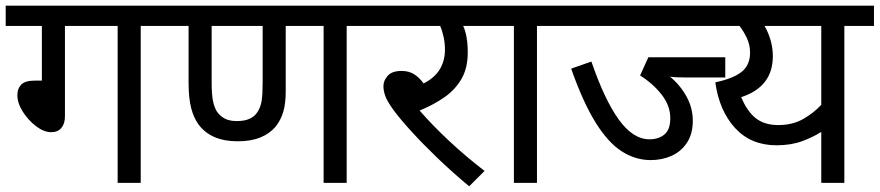

<svg xmlns="http://www.w3.org/2000/svg" viewBox="-20 -642 3088 674"><path d="M208 -551V-234Q208 -208 195.5 -193Q183 -178 160 -178Q134 -178 106.5 -199Q79 -220 60 -250Q41 -280 41 -308Q41 -331 54.5 -345Q68 -359 102 -359H127V-551H0V-622H578V-551H474V0H393V-551Z M1197 -551V0H1116V-551H983V-321Q983 -279 974.5 -250Q966 -221 948 -198Q927 -173 894 -159.5Q861 -146 814 -146Q721 -146 677 -205Q660 -228 651 -263Q642 -298 642 -352V-551H563V-622H1300V-551ZM812 -217Q864 -217 884 -249Q895 -266 898.5 -288Q902 -310 902 -353V-551H723V-353Q723 -314 727 -291Q731 -268 741 -251Q752 -235 768.5 -226Q785 -217 812 -217Z M1681 -42 1627 12Q1568 -37 1516 -87Q1464 -137 1424 -181Q1384 -225 1361 -256Q1339 -287 1332.5 -305Q1326 -323 1326 -340Q1326 -359 1341 -376Q1356 -393 1390 -393Q1415 -393 1433.5 -381.5Q1452 -370 1467 -349Q1506 -369 1524 -399Q1542 -429 1542 -468Q1542 -491 1537 -513.5Q1532 -536 1525 -551H1286V-622H1710V-551H1606Q1622 -516 1622 -458Q1622 -403 1600 -365Q1578 -327 1540 -300.5Q1502 -274 1453 -254Q1498 -202 1557.5 -146.5Q1617 -91 1681 -42Z M1865 -551V0H1784V-551H1695V-622H1968V-551Z M1954 -622H2541V-551H1954ZM2526 -370H2389Q2348 -370 2332 -373Q2368 -343 2390 -303Q2412 -263 2412 -218Q2412 -172 2391.5 -141Q2371 -110 2337.5 -95Q2304 -80 2264 -80Q2211 -80 2163 -110.5Q2115 -141 2071 -211.5Q2027 -282 1985 -401L2056 -426Q2102 -292 2152 -222.5Q2202 -153 2260 -153Q2292 -153 2312.5 -170Q2333 -187 2333 -227Q2333 -271 2302.5 -310Q2272 -349 2227 -377L2256 -441H2526Z M3048 -622V-551H2944V0H2863V-179Q2835 -161 2796 -146.5Q2757 -132 2706 -132Q2616 -132 2560.5 -192.5Q2505 -253 2491 -353Q2553 -366 2583 -389.5Q2613 -413 2613 -457Q2613 -485 2601.5 -509Q2590 -533 2576 -551H2453V-622ZM2582 -301Q2602 -252 2632.5 -227.5Q2663 -203 2712 -203Q2762 -203 2799 -224Q2836 -245 2863 -274V-551H2664Q2693 -499 2693 -445Q2693 -337 2582 -301Z"/></svg>

Font: Noto Sans Living
Style: Regular
Weight: 400
Designer: Monotype Design Team
Foundry: Monotype Imaging Inc.
Version: Version 2.013; ttfautohint (v1.8.4.7-5d5b)